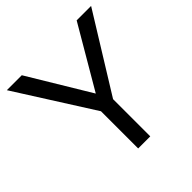

<svg xmlns="http://www.w3.org/2000/svg" viewBox="-188 -886 1044 1044"><g transform="rotate(-45 333.5 -364.5)"><path d="M387 -286V0H294V-286L13 -729H128L342 -374L550 -729H661Z"/></g></svg>

Font: Ekushey Lal Sabuj
Style: Regular
Weight: 400
Designer: Al Mamun Sumon
Foundry: Al Mamun Sumon
Version: Version 1.0